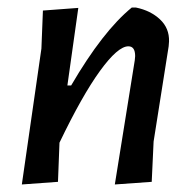

<svg xmlns="http://www.w3.org/2000/svg" viewBox="-20 -486 517 510"><path d="M38 4 90 -357 94 -458 188 -465 159 -259H169Q253 -403 330 -466H341Q380 -458 405 -434.5Q430 -411 429 -376L428 -363L388 -110L383 -3L285 4L338 -326L339 -337Q339 -363 321 -363Q293 -363 245.5 -297.5Q198 -232 138 -107L134 -3Z"/></svg>

Font: Alegreya Sans Medium
Style: Italic
Weight: 500
Italic angle: -7°
Designer: Juan Pablo del Peral
Foundry: Huerta Tipografica
Version: Version 2.007